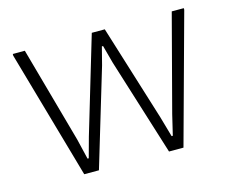

<svg xmlns="http://www.w3.org/2000/svg" viewBox="-81 -655 932 770"><g transform="rotate(-15 384.5 -270.0)"><path d="M28 -533V-540H78L189 -141L209 -57H214L237 -141L356 -540H410L534 -141L558 -57H563L583 -141L688 -540H738V-533L592 0H532L406 -403L386 -477H381L362 -403L241 0H180Z"/></g></svg>

Font: Encode Sans Normal
Style: ExtraLight
Weight: 200
Designer: Pablo Impallari, Andres Torresi
Foundry: Pablo Impallari, Andres Torresi
Version: Version 1.000; ttfautohint (v1.00) -l 8 -r 50 -G 200 -x 14 -